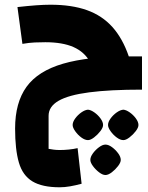

<svg xmlns="http://www.w3.org/2000/svg" viewBox="-20 -504 628 814"><path d="M233 290Q159 290 117.5 265Q76 240 60 185Q44 130 44 41Q44 -69 92.5 -136Q141 -203 247.5 -234Q354 -265 526 -265L582 -124Q446 -124 358 -112.5Q270 -101 228 -76.5Q186 -52 186 -13V127Q196 129 208 130.5Q220 132 234 132Q252 132 272 130Q292 128 309 124L326 275Q300 282 277 286Q254 290 233 290ZM582 -124Q493 -124 441 -151.5Q389 -179 362 -241Q338 -284 291.5 -304.5Q245 -325 172 -325Q151 -325 127.5 -324Q104 -323 75 -318L54 -474Q99 -479 132.5 -481.5Q166 -484 194 -484Q284 -484 348.5 -461Q413 -438 456.5 -389.5Q500 -341 526 -265H582ZM427 238Q415 238 400 226.5Q385 215 374 200Q363 185 363 174Q363 161 374 146Q385 131 400 120Q415 109 427 109Q440 109 455 120Q470 131 481 146Q492 161 492 174Q492 185 480.5 200Q469 215 454 226.5Q439 238 427 238ZM353 90Q340 90 325 79Q310 68 299 52.5Q288 37 288 26Q288 13 299 -2Q310 -17 325 -27.5Q340 -38 353 -39Q365 -38 380 -27.5Q395 -17 406 -2Q417 13 417 26Q417 37 405.5 52Q394 67 379 78.5Q364 90 353 90ZM503 90Q490 90 475 79Q460 68 449 52.5Q438 37 438 26Q438 13 449 -2Q460 -17 475 -27.5Q490 -38 503 -39Q515 -38 530 -27.5Q545 -17 556 -2Q567 13 567 26Q567 37 555.5 52Q544 67 529 78.5Q514 90 503 90Z"/></svg>

Font: Changa
Style: Bold
Weight: 700
Designer: Eduardo Rodriguez Tunni
Foundry: Eduardo Rodriguez Tunni
Version: Version 3.002; ttfautohint (v1.8.2)